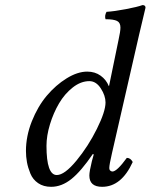

<svg xmlns="http://www.w3.org/2000/svg" viewBox="-20 -718 587 748"><path d="M161.1 -149.9Q161.1 -36.1 201.2 -36.1Q231.4 -36.1 277.6 -92Q323.7 -147.9 357.4 -215.8Q391.1 -283.7 391.1 -318.8Q391.1 -345.2 372.8 -373.5Q354.5 -401.9 328.1 -401.9Q294.9 -401.9 263.4 -377.2Q231.9 -352.5 210 -315.2Q188 -277.8 174.6 -233.4Q161.1 -189 161.1 -149.9ZM81.1 -129.9Q81.1 -187.5 104 -245.4Q127 -303.2 162.1 -345Q197.3 -386.7 239.7 -412.8Q282.2 -439 319.8 -439Q350.1 -439 372.1 -423.1Q394 -407.2 403.8 -382.8H404.8L441.9 -563Q449.2 -595.7 449.2 -610.8Q449.2 -629.9 435.8 -636.5Q422.4 -643.1 391.1 -643.1Q386.7 -657.2 395 -671.9Q425.8 -673.8 470.5 -682.4Q515.1 -690.9 535.2 -698.2Q546.9 -698.2 546.9 -688Q540.5 -662.6 522 -583L416 -120.1Q405.8 -75.7 405.8 -64Q405.8 -56.2 409.9 -53Q414.1 -49.8 418 -49.8Q435.5 -49.8 474.1 -103Q488.3 -103 497.1 -86.9Q453.1 9.8 377.9 9.8Q328.1 9.8 328.1 -34.2Q328.1 -49.8 337.9 -89.8L345.2 -116.2L341.8 -118.2Q295.9 -50.8 258.1 -20.5Q220.2 9.8 179.2 9.8Q149.4 9.8 128.7 -4.4Q107.9 -18.6 98.4 -41.7Q88.9 -64.9 85 -86.2Q81.1 -107.4 81.1 -129.9Z"/></svg>

Font: Common Serif
Style: Italic
Weight: 400
Italic angle: -12°
Designer: Philipp H. Poll, Khaled Hosny
Foundry: Stefan Peev, Context Ltd.
Version: Version 1.026